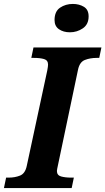

<svg xmlns="http://www.w3.org/2000/svg" viewBox="-43 -955 535 975"><path d="M-23 0 -12 -53H1Q33 -53 59 -63.5Q85 -74 93 -113L197 -597Q199 -607 200 -615Q201 -623 201 -627Q201 -649 181 -655Q161 -661 129 -661H116L127 -714H472L461 -661H448Q415 -661 388 -650.5Q361 -640 353 -600L250 -110Q249 -105 247.5 -98Q246 -91 246 -87Q246 -65 267 -59Q288 -53 319 -53H332L321 0ZM312 -791Q279 -791 256.5 -806.5Q234 -822 234 -853Q234 -897 262 -916Q290 -935 327 -935Q359 -935 383 -920.5Q407 -906 407 -872Q407 -831 377.5 -811Q348 -791 312 -791Z"/></svg>

Font: Noto Serif
Style: Bold Italic
Weight: 700
Italic angle: -12°
Designer: Monotype Design Team
Foundry: Monotype Imaging Inc.
Version: Version 2.013